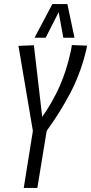

<svg xmlns="http://www.w3.org/2000/svg" viewBox="-20 -926 449 946"><path d="M97 0 142 -281 71 -700 147 -703 188 -350Q241 -426 274.5 -502.5Q308 -579 327 -666Q329 -675 331 -684.5Q333 -694 334 -704L409 -701Q407 -691 405 -680.5Q403 -670 400 -660Q373 -556 325 -465Q277 -374 210 -281L164 0ZM150 -740 238 -906H312L347 -740H292L269 -866L205 -740Z"/></svg>

Font: Georama Condensed
Style: Italic
Weight: 400
Width: 3
Italic angle: -9°
Designer: Jean-Baptiste Levee
Foundry: Production Type
Version: Version 1.000